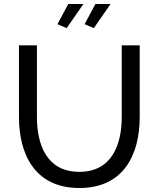

<svg xmlns="http://www.w3.org/2000/svg" viewBox="-20 -937 795 962"><path d="M377 -76C215 -76 165 -211 165 -351V-710H75V-351C75 -169 151 5 378 5C597 5 680 -159 680 -351V-710H590V-351C590 -215 542 -76 377 -76ZM398 -917H322L268 -816L314 -796ZM534 -917H458L404 -816L450 -796Z"/></svg>

Font: Raleway Med
Style: Regular
Weight: 500
Designer: Matt McInerney, Pablo Impallari, Rodrigo Fuenzalida
Foundry: Matt McInerney, Pablo Impallari, Rodrigo Fuenzalida
Version: Version 3.00 July 28, 2015